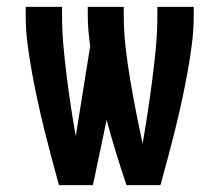

<svg xmlns="http://www.w3.org/2000/svg" viewBox="-20 -540 640 560"><path d="M448 0H349Q333 -47 318.5 -94.5Q304 -142 291 -190L251 0H152Q141 -40 130 -81Q119 -122 109 -162.5Q99 -203 90 -244.5Q81 -286 73.5 -327Q66 -368 60.5 -410Q55 -452 55 -494V-520H161V-494Q161 -450 165 -406Q169 -362 174.5 -318Q180 -274 186.5 -230.5Q193 -187 201 -143L243 -405Q240 -427 238 -449.5Q236 -472 236 -494V-520H341V-494Q341 -447 346.5 -400Q352 -353 360 -306Q368 -259 377 -213Q386 -167 396 -121Q404 -167 411 -213.5Q418 -260 424 -306.5Q430 -353 434.5 -400Q439 -447 439 -494V-520H545V-494Q545 -452 539.5 -410Q534 -368 526.5 -327Q519 -286 510 -244.5Q501 -203 491 -162.5Q481 -122 470 -81Q459 -40 448 0Z"/></svg>

Font: Iosevka Extended
Style: Bold
Weight: 700
Width: 7
Monospace: yes
Designer: Belleve Invis
Foundry: Belleve Invis
Version: Version 32.5.0; ttfautohint (v1.8.4)